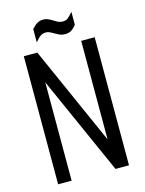

<svg xmlns="http://www.w3.org/2000/svg" viewBox="-126 -924 754 999"><g transform="rotate(-15 251.0 -424.5)"><path d="M441.9 -689.9V0H369.1L132.8 -529.8V0H60.1V-689.9H132.8L369.1 -159.2V-689.9ZM144 -814Q163.1 -834 174.8 -840.3Q189 -848.1 206.1 -848.1Q220.2 -848.1 231.4 -843.3Q242.7 -838.4 255.9 -830.1Q271.5 -820.3 280.3 -816.4Q290.5 -812 304.2 -812Q319.3 -812 329.6 -819.3Q338.9 -825.7 358.9 -849.1V-778.8Q342.3 -759.3 330.1 -752.4Q316.9 -745.1 297.9 -745.1Q281.7 -745.1 270.5 -750Q263.7 -752.9 243.2 -764.2Q229.5 -772.5 221.2 -775.9Q212.4 -779.8 203.1 -779.8Q186.5 -779.8 174.3 -772Q162.6 -764.2 144 -742.2Z"/></g></svg>

Font: D-DIN Condensed
Style: Regular
Weight: 400
Width: 3
Designer: Charles Nix
Foundry: Datto Inc.
Version: Version 1.00